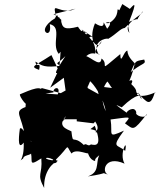

<svg xmlns="http://www.w3.org/2000/svg" viewBox="-20 -796 787 948"><path d="M450 -196C487 -141 422 -145 470 -141C425 -171 412 -145 448 -175C484 -78 458 -76 429 -83C414 -69 406 -93 394 -80C339 -133 341 -77 333 -144C342 -153 248 -161 306 -223C272 -151 176 -244 232 -129L298 -207H370L358 -275L359 -197L442 -187ZM244 -340C240 -369 296 -376 253 -306C282 -337 344 -299 341 -374C335 -337 387 -388 363 -361C384 -360 383 -331 472 -271C461 -345 427 -359 381 -310C424 -337 429 -361 381 -402C389 -320 401 -337 425 -395C441 -382 490 -317 502 -247C459 -342 512 -398 511 -393C522 -380 532 -357 536 -361L456 -371L467 -331L357 -392L354 -377L280 -336L187 -361L127 -326L185 -338C196 -381 129 -352 80 -331C66 -329 134 -238 111 -304C95 -224 118 -236 136 -277C45 -251 75 -244 96 -159C107 -120 64 -133 136 -98C127 -91 89 -181 78 -160C70 -103 70 -56 97 -92C101 1 63 7 94 -13C99 -39 156 -22 127 -60C150 -7 110 34 184 -14C191 70 159 60 198 132C195 50 241 5 268 -2C182 -5 201 -30 243 -8C213 18 279 14 256 -8C330 -79 301 -86 333 -38C358 -68 431 -22 413 -46C413 -46 420 -6 450 -1C445 -19 476 -25 491 -55C436 -10 488 48 414 75C529 58 469 54 514 66C480 56 496 -32 595 12C566 -38 613 -122 598 -51C560 -85 526 -62 592 -151C506 -112 538 -133 526 -206C628 -219 628 -224 597 -187C640 -157 636 -144 706 -234C699 -205 644 -226 653 -241C645 -276 603 -247 606 -239C542 -285 546 -282 581 -266C659 -341 680 -327 678 -306C644 -372 665 -324 702 -297C735 -272 744 -356 747 -340C662 -302 640 -339 667 -333C637 -342 672 -340 628 -381C649 -419 596 -387 615 -389C662 -491 622 -490 692 -502C703 -476 685 -491 612 -429C630 -416 638 -513 658 -466C646 -489 611 -507 609 -546C591 -545 575 -470 574 -529C453 -429 524 -479 481 -507C477 -452 410 -537 393 -516C462 -544 434 -588 390 -546C406 -507 367 -476 387 -485C391 -508 416 -540 450 -531C456 -599 409 -614 388 -646C262 -561 285 -582 274 -474C250 -487 268 -483 303 -519C243 -426 245 -427 286 -444V-472C198 -460 186 -472 155 -492C158 -456 184 -497 173 -451C125 -469 148 -467 234 -524L269 -449L228 -363L295 -412L307 -327L205 -334ZM569 -745C548 -765 580 -720 519 -682C471 -678 555 -707 509 -654C469 -730 522 -635 449 -681C410 -587 467 -546 482 -593C416 -512 479 -539 469 -525C427 -590 506 -611 514 -604C556 -629 575 -656 596 -658C620 -678 607 -683 619 -633C581 -682 681 -717 686 -741C624 -665 702 -725 617 -688C663 -803 639 -771 621 -752L584 -776ZM332 -745C255 -733 236 -800 260 -698C283 -759 216 -667 275 -710C249 -718 174 -650 212 -633C240 -632 221 -697 225 -677C291 -662 231 -578 270 -530C355 -629 380 -623 406 -638C361 -647 344 -558 378 -612C355 -533 415 -554 387 -554C407 -551 465 -600 441 -602C420 -564 404 -638 447 -607C372 -660 367 -660 412 -629C404 -620 377 -643 365 -664C298 -647 287 -657 281 -698C307 -675 249 -735 240 -725L353 -753Z"/></svg>

Font: Hussar Lance
Style: ExBdObl
Weight: 700
Foundry: Cannot Into Space Fonts, PlusOne Fonts
Version: Version 2.270